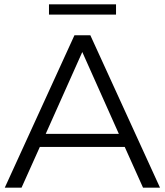

<svg xmlns="http://www.w3.org/2000/svg" viewBox="-20 -862 757 882"><path d="M553 -187H163L79 0H2L322 -700H395L715 0H637ZM526 -247 358 -623 190 -247ZM205 -842H513V-795H205Z"/></svg>

Font: Idrija
Style: Regular
Weight: 400
Designer: Julieta Ulanovsky
Foundry: Julieta Ulanovsky
Version: Version 7.200